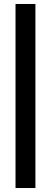

<svg xmlns="http://www.w3.org/2000/svg" viewBox="-20 -757 246 965"><path d="M58 188V-737H158V188Z"/></svg>

Font: Piazzolla SC Black
Style: Italic
Weight: 900
Italic angle: -11.3°
Designer: Juan Pablo del Peral
Foundry: Huerta Tipografica
Version: Version 1.330